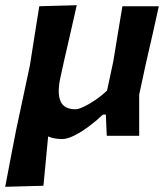

<svg xmlns="http://www.w3.org/2000/svg" viewBox="-38 -522 640 738"><path d="M-18 196Q-8 142.5 2.2 90Q12.5 37.5 24.5 -25L77 -271Q87.5 -339 96 -391.8Q104.5 -444.5 113 -498L257 -502Q245 -448.5 233 -396Q221 -343.5 208 -287L193.5 -221Q181.5 -163.5 194.8 -132.8Q208 -102 252.5 -102Q263.5 -102 284.2 -111.8Q305 -121.5 328.8 -137.8Q352.5 -154 373.5 -174L397.5 -286Q407 -344 415.2 -394.2Q423.5 -444.5 432.5 -498H572.5Q560.5 -443.5 548.8 -391.5Q537 -339.5 521.5 -272L497 -158Q497 -119.5 497 -82Q497 -44.5 497 0H372.5Q371.5 -20 370.5 -40.8Q369.5 -61.5 369 -81.5H357.5Q333.5 -58.5 304.5 -36.8Q275.5 -15 248 -1.2Q220.5 12.5 201 12.5Q170 12.5 147 2.5Q142.5 52 138 97.5Q133.5 143 129 192Z"/></svg>

Font: Commissioner Loud SemiBold
Style: Italic
Weight: 600
Italic angle: -12°
Designer: Kostas Bartsokas
Foundry: Kostas Bartsokas
Version: Version 1.000; ttfautohint (v1.8.3)